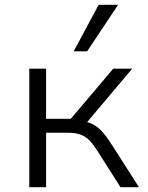

<svg xmlns="http://www.w3.org/2000/svg" viewBox="-20 -780 617 800"><path d="M102 0V-494H172V-285H275L452 -494H531L331 -257L315 -276Q347 -273 369 -261Q391 -249 410.5 -226Q430 -203 453 -166L559 0H482L388 -148Q371 -175 355 -192.5Q339 -210 317.5 -218.5Q296 -227 261 -227H172V0ZM287 -566 391 -760H472L343 -566Z"/></svg>

Font: Nunito Sans 7pt Light
Style: Regular
Weight: 300
Designer: Vernon Adams
Foundry: Vernon Adams
Version: Version 3.101;gftools[0.9.27]